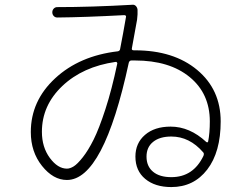

<svg xmlns="http://www.w3.org/2000/svg" viewBox="-20 -756 1040 794"><path d="M458 -500Q322.3 -480.5 237.8 -400.4Q153.3 -320.3 153.3 -210.9Q153.3 -147.5 186 -103Q218.8 -58.6 256.8 -58.6Q269.5 -58.6 284.7 -67.9Q299.8 -77.1 322.3 -105.5Q344.7 -133.8 367.2 -178.7Q389.6 -223.6 416 -304.7Q442.4 -385.7 464.8 -492.2Q465.8 -495.1 463.4 -498Q460.9 -501 458 -500ZM821.3 -111.3Q825.2 -121.1 820.3 -126Q763.7 -191.4 688.5 -191.4Q640.6 -191.4 613.3 -169.4Q585.9 -147.5 585.9 -108.4Q585.9 -68.4 612.8 -45.9Q639.6 -23.4 688.5 -23.4Q779.3 -23.4 821.3 -111.3ZM256.8 -11.7Q200.2 -11.7 153.8 -69.8Q107.4 -127.9 107.4 -210Q107.4 -338.9 208 -432.1Q308.6 -525.4 467.8 -543.9Q475.6 -545.9 476.6 -552.7Q489.3 -617.2 501 -685.5Q502.9 -692.4 494.1 -693.4Q330.1 -684.6 216.8 -683.6Q208 -683.6 202.1 -689.9Q196.3 -696.3 196.3 -705.1Q196.3 -713.9 202.1 -720.2Q208 -726.6 216.8 -726.6Q357.4 -726.6 527.3 -736.3Q536.1 -737.3 542 -731Q547.9 -724.6 548.8 -715.8Q549.8 -698.2 546.9 -674.8Q544.9 -661.1 525.4 -556.6Q523.4 -547.9 533.2 -547.9H538.1Q698.2 -547.9 795.4 -466.8Q892.6 -385.7 892.6 -253.9Q892.6 -127 836.9 -54.7Q781.2 17.6 688.5 17.6Q621.1 17.6 580.6 -16.1Q540 -49.8 540 -108.4Q540 -164.1 579.6 -198.2Q619.1 -232.4 685.5 -232.4Q764.6 -232.4 833 -168.9Q838.9 -165 840.8 -170.9Q847.7 -206.1 847.7 -253.9Q847.7 -369.1 764.2 -437.5Q680.7 -505.9 538.1 -505.9H523.4Q515.6 -505.9 512.7 -497.1Q408.2 -11.7 256.8 -11.7Z"/></svg>

Font: Rounded-X Mgen+ 2m light
Style: Regular
Weight: 200
Designer: [Source Han Sans]
Ryoko NISHIZUKA  (kana & ideographs); Paul D. Hunt (Latin, Greek & Cyrillic); Wenlong ZHANG  (bopomofo
Version: Version 1.059.20150602